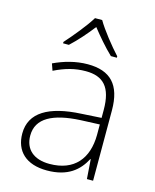

<svg xmlns="http://www.w3.org/2000/svg" viewBox="-116 -843 753 931"><g transform="rotate(15 260.5 -377.0)"><path d="M280 -764H244C219 -722 163 -654 126 -613V-606H155C192 -640 232 -686 261 -724C291 -686 330 -640 366 -606H396V-613C359 -653 304 -722 280 -764ZM269 -539C208 -539 150 -522 99 -498L111 -464C166 -491 214 -504 268 -504C356 -504 400 -459 400 -345V-305L300 -299C139 -291 48 -238 48 -133C48 -44 105 10 209 10C314 10 367 -37 399 -98H401L408 0H439V-353C439 -482 382 -539 269 -539ZM304 -268 400 -272V-219C399 -101 338 -24 213 -24C134 -24 88 -64 88 -133C88 -221 168 -261 304 -268Z"/></g></svg>

Font: Noto Sans Sinhala UI ExtraLight
Style: Regular
Weight: 200
Designer: Jelle Bosma - Monotype Design Team
Foundry: Monotype Imaging Inc.
Version: Version 2.006